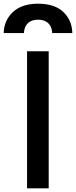

<svg xmlns="http://www.w3.org/2000/svg" viewBox="-70 -1024 413 1044"><path d="M-49.8 -844.2Q-48.3 -912.6 0 -958.3Q48.3 -1003.9 137.2 -1003.9Q226.6 -1003.9 274.2 -959Q321.8 -914.1 323.2 -844.2H213.9Q212.4 -878.9 192.4 -897.9Q172.4 -917 137.2 -917Q101.6 -917 81.5 -897.9Q61.5 -878.9 60.1 -844.2ZM77.1 0V-745.1H194.8V0Z"/></svg>

Font: Plus Jakarta Sans SemiBold
Style: Regular
Weight: 600
Designer: Gumpita Rahayu
Foundry: Tokotype
Version: Version 2.006